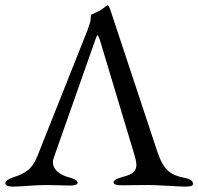

<svg xmlns="http://www.w3.org/2000/svg" viewBox="-22 -690 739 715"><path d="M563 -128Q581 -73 604.5 -53.5Q628 -34 664 -28Q697 -22 697 -5Q697 5 668 5Q656 5 605 2Q554 -1 529 -1Q508 -1 474 -0.5Q440 0 430 0Q401 0 401 -11Q401 -22 434 -31Q463 -38 474.5 -48.5Q486 -59 486 -76Q486 -87 481 -105L350 -541Q344 -559 341 -559Q339 -559 333 -542L178 -102Q175 -93 175 -86Q175 -66 192 -51Q209 -36 234 -30Q267 -21 267 -10Q267 1 238 1Q231 1 199.5 0Q168 -1 147 -1Q124 -1 83 2Q42 5 27 5Q-2 5 -2 -8Q-2 -20 31 -31Q61 -40 82 -56.5Q103 -73 117 -108L304 -578L314 -608Q315 -613 315.5 -620Q316 -627 316.5 -631.5Q317 -636 318 -636Q325 -638 336.5 -644Q348 -650 350 -651Q356 -654 362.5 -659Q369 -664 372.5 -667Q376 -670 378 -670Q383 -670 388 -656Z"/></svg>

Font: EB Garamond SC 12
Style: Regular
Weight: 400
Version: Version 0.016 ; ttfautohint (v0.97) -l 8 -r 50 -G 200 -x 0 -